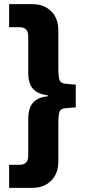

<svg xmlns="http://www.w3.org/2000/svg" viewBox="-20 -725 417 925"><path d="M24 180V69H75Q94 69 105 58.5Q116 48 116 25V-152Q116 -182 124.5 -205.5Q133 -229 154 -243.5Q175 -258 210 -261V-266Q175 -270 154 -284Q133 -298 124.5 -321Q116 -344 116 -373V-550Q116 -573 105 -583.5Q94 -594 75 -594H24V-705H137Q191 -705 226 -671.5Q261 -638 261 -577V-394Q261 -354 267.5 -338Q274 -322 301 -321L345 -317V-208L301 -204Q274 -204 267.5 -188Q261 -172 261 -132V52Q261 112 226 146Q191 180 137 180Z"/></svg>

Font: Nunito Sans 7pt Condensed ExtraBold
Style: Regular
Weight: 800
Width: 3
Designer: Vernon Adams
Foundry: Vernon Adams
Version: Version 3.101;gftools[0.9.27]